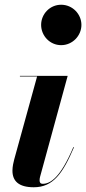

<svg xmlns="http://www.w3.org/2000/svg" viewBox="-20 -780 364 810"><path d="M153.5 -675C153.5 -629.5 190 -589.5 238 -589.5C286 -589.5 323.5 -629.5 323.5 -675C323.5 -720.5 286 -760 238 -760C190 -760 153.5 -720.5 153.5 -675ZM292 -158.5 289.5 -159.5C235.5 -32 193.5 -4.5 160 -4.5C150.5 -4.5 147 -10.5 147 -19C147 -23.5 147.5 -28.5 149 -34L265.5 -460H64V-457.5H136.5L40 -107.5C37 -96.5 32.5 -77.5 32.5 -60C32.5 -17 58 10 122.5 10C204 10 245 -48.5 292 -158.5Z"/></svg>

Font: Bodoni* 72pt
Style: Bold Italic
Weight: 700
Italic angle: -13°
Version: Version 2.3